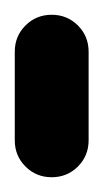

<svg xmlns="http://www.w3.org/2000/svg" viewBox="-20 -240 140 260"><path d="M0 -50H100V-170H0ZM50 -100Q29 -100 14.5 -85.5Q0 -71 0 -50Q0 -29 14.5 -14.5Q29 0 50 0Q71 0 85.5 -14.5Q100 -29 100 -50Q100 -71 85.5 -85.5Q71 -100 50 -100ZM50 -220Q29 -220 14.5 -205.5Q0 -191 0 -170Q0 -149 14.5 -134.5Q29 -120 50 -120Q71 -120 85.5 -134.5Q100 -149 100 -170Q100 -191 85.5 -205.5Q71 -220 50 -220Z"/></svg>

Font: Wavefont SemiBold
Style: Regular
Weight: 600
Version: Version 3.004;gftools[0.9.33]